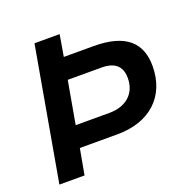

<svg xmlns="http://www.w3.org/2000/svg" viewBox="-122 -809 934 932"><g transform="rotate(-20 345.0 -343.0)"><path d="M30 0H160L184 -133H379C544 -133 652 -228 652 -387C652 -504 585 -575 416 -575H262L281 -686H151ZM203 -244 242 -464H416C488 -464 519 -431 519 -373C519 -289 459 -244 378 -244Z"/></g></svg>

Font: Archivo SemiBold
Style: Italic
Weight: 600
Italic angle: -10°
Designer: Hector Gatti
Foundry: Omnibus-Type
Version: Version 2.001